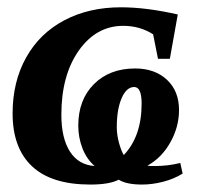

<svg xmlns="http://www.w3.org/2000/svg" viewBox="-20 -491 538 521"><path d="M225.1 9.8Q119.6 9.8 66.9 -39.8Q14.2 -89.4 14.2 -183.1Q14.2 -269 50.8 -334.7Q87.4 -400.4 154.3 -435.8Q221.2 -471.2 308.1 -471.2Q377 -471.2 462.4 -451.7L440.9 -331.5H408.7L395.5 -397.9Q359.4 -420.9 314.5 -420.9Q241.2 -420.9 193.8 -353.8Q146.5 -286.6 146.5 -179.7Q146.5 -116.2 169.7 -79.8Q192.9 -43.5 236.8 -40.5Q214.8 -59.6 203.6 -88.9Q192.4 -118.2 192.4 -149.9Q192.4 -220.2 234.9 -262.7Q277.3 -305.2 346.7 -305.2Q399.9 -305.2 432.9 -274.7Q465.8 -244.1 465.8 -192.4Q465.8 -146.5 442.1 -104.5Q418.5 -62.5 379.9 -41.5L389.6 -40.5H400.9Q436 -40.5 469.2 -48.8L475.6 -20Q452.1 -5.4 422.6 2.2Q393.1 9.8 365.7 9.8Q322.8 9.8 302.2 -3.4Q276.9 9.8 225.1 9.8ZM296.9 -146Q296.9 -125 303 -103Q309.1 -81.1 315.9 -70.3Q364.3 -121.1 364.3 -210Q364.3 -254.9 344.2 -254.9Q323.2 -254.9 310.1 -224.6Q296.9 -194.3 296.9 -146Z"/></svg>

Font: Liberation Serif
Style: Bold Italic
Weight: 700
Italic angle: -16.333°
Designer: Steve Matteson
Foundry: Ascender Corporation
Version: Version 2.1.5